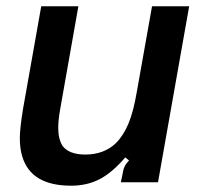

<svg xmlns="http://www.w3.org/2000/svg" viewBox="-20 -579 642 610"><path d="M51 -81Q43 -106 43 -140Q43 -170 53 -232L111 -559H229L171 -231Q165 -197 165 -173Q165 -137 179 -115Q200 -88 251 -88Q310 -88 348 -124Q372 -148 388 -186Q404 -224 415 -289L463 -559H581L482 0H364L369 -24Q371 -39 375.5 -49Q380 -59 390 -69L378 -79Q336 -30 296 -9.5Q256 11 206 11Q79 11 51 -81Z"/></svg>

Font: Open Sauce Sans SemiBold Italic
Style: Regular
Weight: 600
Italic angle: -10°
Designer: Alfredo Marco Pradil
Foundry: Creative Sauce Fz LLC
Version: Version 1.477